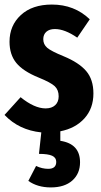

<svg xmlns="http://www.w3.org/2000/svg" viewBox="-22 -568 444 847"><path d="M390.1 -155.8Q390.1 -89.8 350.6 -45.9Q311 -2 244.1 11.2V53.2Q331.1 66.4 331.1 147.9Q331.1 198.2 296.9 228.5Q262.7 258.8 202.1 258.8Q143.6 258.8 103 230L137.2 164.1Q163.6 176.8 190.9 176.8Q226.1 176.8 226.1 146Q226.1 127.4 208 119.1Q189.9 110.8 149.9 110.8L160.2 16.1Q61.5 5.9 -2 -61L68.8 -139.2Q129.9 -89.8 179.2 -89.8Q206.1 -89.8 221.4 -104Q236.8 -118.2 236.8 -143.1Q236.8 -171.4 219.5 -187.7Q202.1 -204.1 147.9 -226.1Q79.6 -253.9 49.8 -290.5Q20 -327.1 20 -383.8Q20 -455.6 70.1 -501.7Q120.1 -547.9 207 -547.9Q306.2 -547.9 374 -482.9L318.8 -401.9Q263.7 -439.9 220.2 -439.9Q196.3 -439.9 182.6 -428Q168.9 -416 168.9 -395Q168.9 -372.1 186.3 -357.2Q203.6 -342.3 258.8 -319.8Q326.2 -292 358.2 -254.6Q390.1 -217.3 390.1 -155.8Z"/></svg>

Font: Fira Sans Compressed
Style: Bold
Weight: 700
Width: 1
Designer: Carrois Corporate & Edenspiekermann AG
Foundry: Carrois Corporate GbR & Edenspiekermann AG
Version: Version 4.203;PS 004.203;hotconv 1.0.88;makeotf.lib2.5.64775